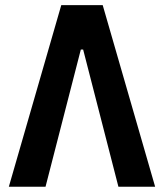

<svg xmlns="http://www.w3.org/2000/svg" viewBox="-20 -713 626 733"><path d="M13.7 0 213.9 -693.4H372.1L572.3 0H432.1L297.4 -523.9H288.6L153.8 0Z"/></svg>

Font: Cascadia Mono
Style: Bold
Weight: 700
Monospace: yes
Designer: Aaron Bell
Foundry: Saja Typeworks
Version: Version 2404.023; ttfautohint (v1.8.4)